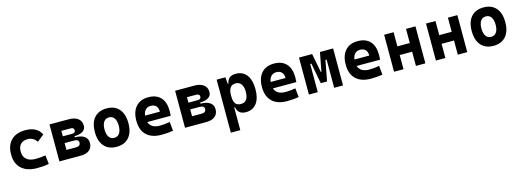

<svg xmlns="http://www.w3.org/2000/svg" viewBox="-2 -1449 7035 2595"><g transform="rotate(-15 3515.5 -151.0)"><path d="M353.5 9.8Q212.4 9.8 135.3 -59.8Q58.1 -129.4 58.1 -259.8Q58.1 -386.7 128.4 -457Q198.7 -527.3 329.1 -527.3Q409.2 -527.3 466.6 -496.1Q523.9 -464.8 547.9 -407.7L452.1 -331.5Q407.2 -401.9 325.2 -401.9Q263.2 -401.9 228.3 -366.2Q193.4 -330.6 193.4 -264.6Q193.4 -191.9 238 -153.8Q282.7 -115.7 365.2 -115.7Q400.4 -115.7 435.3 -119.1Q470.2 -122.6 503.4 -128.4L517.1 -4.9Q477.5 3.9 435.5 6.8Q393.6 9.8 353.5 9.8Z M664.6 0V-517.6H933.6Q1017.1 -517.6 1063 -481.9Q1108.9 -446.3 1108.9 -380.9Q1108.9 -332 1067.4 -304.9Q1025.9 -277.8 950.7 -276.9V-260.3H953.1Q1036.6 -260.3 1082.5 -228Q1128.4 -195.8 1128.4 -136.7Q1128.4 -71.8 1085.4 -35.9Q1042.5 0 963.9 0ZM796.9 -125.5H929.2Q993.2 -125.5 993.2 -175.3Q993.2 -221.2 927.7 -221.2H796.9ZM796.9 -315.9H925.8Q973.6 -315.9 973.6 -354Q973.6 -392.1 924.8 -392.1H796.9Z M1464.8 9.8Q1353 9.8 1291.5 -60.5Q1230 -130.9 1230 -258.8Q1230 -387.2 1291.5 -457.3Q1353 -527.3 1464.8 -527.3Q1576.7 -527.3 1638.2 -457.3Q1699.7 -387.2 1699.7 -258.8Q1699.7 -130.9 1638.2 -60.5Q1576.7 9.8 1464.8 9.8ZM1464.8 -115.7Q1512.7 -115.7 1538.6 -153.1Q1564.5 -190.4 1564.5 -258.8Q1564.5 -327.6 1538.6 -364.7Q1512.7 -401.9 1464.8 -401.9Q1417.5 -401.9 1391.4 -364.7Q1365.2 -327.6 1365.2 -258.8Q1365.2 -190.4 1391.4 -153.1Q1417.5 -115.7 1464.8 -115.7Z M2091.8 9.8Q1957.5 9.8 1884.3 -59.8Q1811 -129.4 1811 -259.8Q1811 -386.7 1873.3 -457Q1935.5 -527.3 2048.8 -527.3Q2159.7 -527.3 2220.2 -462.4Q2280.8 -397.5 2280.8 -273.4Q2280.8 -238.3 2277.8 -206.5H1949.2Q1979.5 -115.2 2103.5 -115.2Q2138.7 -115.2 2172.9 -118.9Q2207 -122.6 2242.7 -128.9L2255.4 -3.9Q2205.6 4.9 2164.6 7.3Q2123.5 9.8 2091.8 9.8ZM1942.9 -298.3H2150.9Q2150.9 -350.6 2124.3 -378.4Q2097.7 -406.2 2049.8 -406.2Q2004.9 -406.2 1977.3 -378.2Q1949.7 -350.1 1942.9 -298.3Z M2422.4 0V-517.6H2691.4Q2774.9 -517.6 2820.8 -481.9Q2866.7 -446.3 2866.7 -380.9Q2866.7 -332 2825.2 -304.9Q2783.7 -277.8 2708.5 -276.9V-260.3H2710.9Q2794.4 -260.3 2840.3 -228Q2886.2 -195.8 2886.2 -136.7Q2886.2 -71.8 2843.3 -35.9Q2800.3 0 2721.7 0ZM2554.7 -125.5H2687Q2751 -125.5 2751 -175.3Q2751 -221.2 2685.5 -221.2H2554.7ZM2554.7 -315.9H2683.6Q2731.4 -315.9 2731.4 -354Q2731.4 -392.1 2682.6 -392.1H2554.7Z M3003.4 224.6V-517.6H3126L3134.3 -423.8H3143.6Q3152.8 -476.1 3183.3 -501.7Q3213.9 -527.3 3272.9 -527.3Q3370.1 -527.3 3423.6 -457Q3477.1 -386.7 3477.1 -258.3Q3477.1 -128.9 3423.6 -59.6Q3370.1 9.8 3273.9 9.8Q3219.7 9.8 3187 -16.1Q3154.3 -42 3146.5 -93.8H3135.7V224.6ZM3135.7 -258.3Q3135.7 -183.1 3158.2 -148.9Q3180.7 -114.7 3236.8 -114.7Q3341.8 -114.7 3341.8 -258.3Q3341.8 -327.1 3314.5 -365Q3287.1 -402.8 3236.8 -402.8Q3186.5 -402.8 3161.1 -368.2Q3135.7 -333.5 3135.7 -258.3Z M3849.6 9.8Q3715.3 9.8 3642.1 -59.8Q3568.8 -129.4 3568.8 -259.8Q3568.8 -386.7 3631.1 -457Q3693.4 -527.3 3806.6 -527.3Q3917.5 -527.3 3978 -462.4Q4038.6 -397.5 4038.6 -273.4Q4038.6 -238.3 4035.6 -206.5H3707Q3737.3 -115.2 3861.3 -115.2Q3896.5 -115.2 3930.7 -118.9Q3964.8 -122.6 4000.5 -128.9L4013.2 -3.9Q3963.4 4.9 3922.4 7.3Q3881.3 9.8 3849.6 9.8ZM3700.7 -298.3H3908.7Q3908.7 -350.6 3882.1 -378.4Q3855.5 -406.2 3807.6 -406.2Q3762.7 -406.2 3735.1 -378.2Q3707.5 -350.1 3700.7 -298.3Z M4155.8 0V-517.6H4339.8L4390.6 -252.4H4398.4L4449.2 -517.6H4633.3V0H4509.3V-394.5H4492.7L4438.5 -107.4H4350.6L4296.4 -394.5H4279.8V0Z M5021.5 9.8Q4887.2 9.8 4814 -59.8Q4740.7 -129.4 4740.7 -259.8Q4740.7 -386.7 4803 -457Q4865.2 -527.3 4978.5 -527.3Q5089.4 -527.3 5149.9 -462.4Q5210.4 -397.5 5210.4 -273.4Q5210.4 -238.3 5207.5 -206.5H4878.9Q4909.2 -115.2 5033.2 -115.2Q5068.4 -115.2 5102.5 -118.9Q5136.7 -122.6 5172.4 -128.9L5185.1 -3.9Q5135.3 4.9 5094.2 7.3Q5053.2 9.8 5021.5 9.8ZM4872.6 -298.3H5080.6Q5080.6 -350.6 5054 -378.4Q5027.3 -406.2 4979.5 -406.2Q4934.6 -406.2 4907 -378.2Q4879.4 -350.1 4872.6 -298.3Z M5653.3 0V-198.2H5479.5V0H5347.2V-517.6H5479.5V-319.8H5653.3V-517.6H5785.6V0Z M6239.3 0V-198.2H6065.4V0H5933.1V-517.6H6065.4V-319.8H6239.3V-517.6H6371.6V0Z M6738.3 9.8Q6626.5 9.8 6564.9 -60.5Q6503.4 -130.9 6503.4 -258.8Q6503.4 -387.2 6564.9 -457.3Q6626.5 -527.3 6738.3 -527.3Q6850.1 -527.3 6911.6 -457.3Q6973.1 -387.2 6973.1 -258.8Q6973.1 -130.9 6911.6 -60.5Q6850.1 9.8 6738.3 9.8ZM6738.3 -115.7Q6786.1 -115.7 6812 -153.1Q6837.9 -190.4 6837.9 -258.8Q6837.9 -327.6 6812 -364.7Q6786.1 -401.9 6738.3 -401.9Q6690.9 -401.9 6664.8 -364.7Q6638.7 -327.6 6638.7 -258.8Q6638.7 -190.4 6664.8 -153.1Q6690.9 -115.7 6738.3 -115.7Z"/></g></svg>

Font: Cascadia Mono PL
Style: Bold
Weight: 700
Monospace: yes
Designer: Aaron Bell
Foundry: Saja Typeworks
Version: Version 2404.023; ttfautohint (v1.8.4)